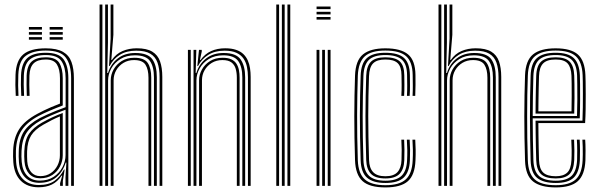

<svg xmlns="http://www.w3.org/2000/svg" viewBox="-20 -820 2646 847"><path d="M293.8 0V-474.8Q293.8 -534.5 270.2 -565.8Q246.8 -597 182 -597Q125.8 -597 94.5 -574.4Q63.2 -551.8 60.8 -490Q59.8 -466.2 60 -443.5Q60.2 -420.8 61.5 -397.2H49.5Q48 -423 47.8 -445.4Q47.5 -467.8 48.5 -490.5Q51 -553 82.6 -579.9Q114.2 -606.8 182 -606.8Q231 -606.8 257.9 -591.2Q284.8 -575.8 295.4 -546.2Q306 -516.8 306 -474.8V0ZM155.5 -23.2Q191.5 -23.2 216.9 -40Q242.2 -56.8 255.8 -82.8Q269.2 -108.8 269.2 -136V-336Q238.8 -325 209.8 -312.5Q180.8 -300 160.5 -289Q118.2 -265.8 97.8 -235.4Q77.2 -205 75 -154.5Q74.2 -140 74.5 -129.8Q74.8 -119.5 75.8 -105.8Q79.2 -66.5 100 -44.9Q120.8 -23.2 155.5 -23.2ZM157.2 -33.5Q126.5 -33.5 108.6 -53.2Q90.8 -73 88 -107.5Q87 -119 86.9 -129.9Q86.8 -140.8 87.2 -152.8Q89 -202 108.2 -230Q127.5 -258 165.5 -279.2Q188.2 -291.8 210.4 -302.2Q232.5 -312.8 256.8 -321.5V-135.2Q256.8 -110 245.1 -86.6Q233.5 -63.2 211.4 -48.4Q189.2 -33.5 157.2 -33.5ZM158 -43Q184 -43 203.4 -55.9Q222.8 -68.8 233.5 -89.8Q244.2 -110.8 244.2 -134.8V-306.5Q225 -298.5 207.6 -289.6Q190.2 -280.8 171 -269.8Q133.2 -248.2 117.1 -222Q101 -195.8 99.5 -152.5Q99.2 -141.8 99.4 -131Q99.5 -120.2 100.2 -108.2Q102.5 -78.2 117.5 -60.6Q132.5 -43 158 -43ZM149.8 6.2Q101.5 6.2 72.2 -22.2Q43 -50.8 38.8 -104Q37.8 -117.5 37.6 -129.8Q37.5 -142 38 -156.8Q40.2 -211.5 64.2 -249.5Q88.2 -287.5 145 -318Q159 -325.5 173.9 -332.8Q188.8 -340 206.1 -347.5Q223.5 -355 244.5 -363V-474.8Q244.5 -513.8 231.1 -535.6Q217.8 -557.5 182 -557.5Q145.8 -557.5 128.5 -540.5Q111.2 -523.5 109.8 -486.5Q109.2 -470.5 109.2 -446.5Q109.2 -422.5 110.5 -397.2H98.2Q97.2 -421 97.1 -445.5Q97 -470 97.5 -487Q99.5 -531 120.4 -549.1Q141.2 -567.2 182 -567.2Q226.2 -567.2 241.5 -542.4Q256.8 -517.5 256.8 -474.8V-354.8Q226.2 -343.2 198.1 -331.1Q170 -319 150.2 -308.5Q100.8 -282.2 76.5 -246.6Q52.2 -211 50.2 -156Q50 -142.5 50.1 -130.5Q50.2 -118.5 51.2 -104.8Q54.8 -56.8 81 -30.2Q107.2 -3.8 151.8 -3.8Q194.8 -3.8 220.6 -22.4Q246.5 -41 262.2 -72.2H265.2L257.2 -21V0H245.2L245 -11.8L254.5 -45.2H251.8Q233.5 -18 208.8 -5.9Q184 6.2 149.8 6.2ZM269 0V-38L272.8 -102.8H269.8Q257.5 -62.5 228.4 -38Q199.2 -13.5 153.5 -13.5Q114.2 -13.5 90.6 -37.6Q67 -61.8 63.5 -105.2Q62.5 -119 62.4 -130.1Q62.2 -141.2 62.8 -155.2Q64.5 -208 86 -240.6Q107.5 -273.2 155.5 -299Q169.5 -306.2 187.8 -314.5Q206 -322.8 226.9 -331.1Q247.8 -339.5 269.5 -347.2V-474.8Q269.5 -522.5 251.5 -549.9Q233.5 -577.2 182 -577.2Q133.8 -577.2 110.5 -556.6Q87.2 -536 85.2 -487.2Q84.5 -471.5 84.6 -447Q84.8 -422.5 86.2 -397.2H73.8Q72.5 -420.8 72.2 -445.5Q72 -470.2 72.8 -487.5Q75 -540.5 100.5 -563.9Q126 -587.2 182 -587.2Q239.2 -587.2 260.4 -558.4Q281.5 -529.5 281.5 -474.8V0ZM199 -689.5V-700.8H256.8V-689.5ZM107.5 -645V-656.2H165V-645ZM107.5 -667.2V-678.5H165V-667.2ZM107.5 -689.5V-700.8H165V-689.5ZM199 -645V-656.2H256.8V-645ZM199 -667.2V-678.5H256.8V-667.2Z M684 0V-479.5Q684 -517.2 674.9 -543.4Q665.8 -569.5 643.2 -583Q620.8 -596.5 580.8 -596.5Q538.5 -596.5 509 -578.4Q479.5 -560.2 463.8 -528.8H461L468 -649.5V-800H480.2V-666.5L471 -555.5H473.5Q492.2 -582.8 520.8 -594.9Q549.2 -607 583.5 -607Q627.2 -607 651.6 -592.2Q676 -577.5 686 -549.4Q696 -521.2 696 -480.5V0ZM419.2 0V-800H431.8V0ZM468.5 0V-465.5Q468.5 -490.8 481.1 -513.5Q493.8 -536.2 517.1 -550.8Q540.5 -565.2 572.5 -565.2Q616 -565.2 631.6 -542.5Q647.2 -519.8 647.2 -477V0H635V-476.8Q635 -513.2 622 -534.1Q609 -555 571.2 -555Q545.2 -555 524.9 -542.8Q504.5 -530.5 492.9 -510.4Q481.2 -490.2 481.2 -466L481 0ZM444 0V-800H456.2V-631.8L453.2 -498H456.5Q468.8 -538.5 500 -562.5Q531.2 -586.5 577.5 -586.2Q632.8 -586 652.2 -558.4Q671.8 -530.8 671.8 -479V0H659.2V-478.2Q659.2 -525.5 641.6 -550.8Q624 -576 575 -576Q538 -576 511.6 -559.8Q485.2 -543.5 471 -518.1Q456.8 -492.8 456.8 -465V0Z M1073.8 0V-479.5Q1073.8 -502.8 1069.6 -523.8Q1065.5 -544.8 1054.5 -561.1Q1043.5 -577.5 1023.2 -587Q1003 -596.5 970.5 -596.5Q928.5 -596.5 898.9 -578Q869.2 -559.5 853.5 -528.8H850.5L857.8 -600H870V-592.5L862 -555.5H864.8Q884.2 -582.5 911.6 -594.8Q939 -607 973.2 -607Q1001.5 -607 1021.2 -600.2Q1041 -593.5 1053.6 -581.4Q1066.2 -569.2 1073.2 -553.2Q1080.2 -537.2 1083 -518.8Q1085.8 -500.2 1085.8 -480.5V0ZM809 0V-600H821.5V0ZM858.2 0V-465.5Q858.2 -490.8 870.9 -513.5Q883.5 -536.2 906.9 -550.8Q930.2 -565.2 962.2 -565.2Q985.2 -565.2 1000 -558.4Q1014.8 -551.5 1022.8 -539.4Q1030.8 -527.2 1033.9 -511.2Q1037 -495.2 1037 -477V0H1024.8V-476.8Q1024.8 -499.2 1019.6 -516.9Q1014.5 -534.5 1000.8 -544.8Q987 -555 961 -555Q935 -555 914.6 -542.8Q894.2 -530.5 882.6 -510.4Q871 -490.2 871 -466L870.8 0ZM833.8 0V-600H846L843.2 -498H846.2Q858.5 -538.5 889.8 -562.5Q921 -586.5 967.2 -586.2Q1022 -586 1041.8 -557.4Q1061.5 -528.8 1061.5 -479V0H1049V-478.2Q1049 -525 1031 -550.5Q1013 -576 964.8 -576Q927.8 -576 901.4 -559.8Q875 -543.5 860.8 -518.1Q846.5 -492.8 846.5 -465V0Z M1248 0V-800H1260.5V0ZM1198.8 0V-800H1211.2V0ZM1223.5 0V-800H1235.8V0Z M1376.5 -779.8V-791.2H1438.2V-779.8ZM1376.5 -733.5V-745H1438.2V-733.5ZM1376.5 -756.5V-768H1438.2V-756.5ZM1425.8 0V-600H1438.2V0ZM1376.5 0V-600H1389V0ZM1401.2 0V-600H1413.5V0Z M1680.2 6.8Q1610.2 6.8 1579.4 -21.1Q1548.5 -49 1546.2 -112.5Q1544.5 -162.5 1543.8 -211.1Q1543 -259.8 1543 -306.8Q1543 -353.8 1543.9 -398.9Q1544.8 -444 1546.2 -487Q1548.8 -553.8 1581.5 -580.2Q1614.2 -606.8 1680 -606.8Q1748 -606.8 1780 -580.2Q1812 -553.8 1812.8 -489Q1813 -469 1813 -444.6Q1813 -420.2 1811.8 -397.2H1800Q1801.2 -418.8 1801.1 -441.2Q1801 -463.8 1800.5 -488.8Q1799.8 -546.8 1771.8 -571.9Q1743.8 -597 1680 -597Q1617 -597 1589 -571.2Q1561 -545.5 1558.5 -486.5Q1557.2 -446.5 1556.4 -403.2Q1555.5 -360 1555.4 -313.4Q1555.2 -266.8 1556 -216.5Q1556.8 -166.2 1558.5 -112.5Q1560.8 -53.5 1589.8 -28.2Q1618.8 -3 1680.2 -3Q1742.5 -3 1770.2 -28.8Q1798 -54.5 1800.5 -112.2Q1801.8 -136.2 1801.4 -158.8Q1801 -181.2 1799.5 -204H1811.8Q1813.2 -182.5 1813.6 -160.4Q1814 -138.2 1812.8 -111.8Q1810.2 -48.2 1779.5 -20.8Q1748.8 6.8 1680.2 6.8ZM1680.2 -12.8Q1626.2 -12.8 1599.5 -35.8Q1572.8 -58.8 1571 -112.8Q1569.2 -166.5 1568.4 -215.8Q1567.5 -265 1567.6 -310.8Q1567.8 -356.5 1568.6 -400Q1569.5 -443.5 1571 -485.8Q1572.8 -541 1598.8 -564.1Q1624.8 -587.2 1680 -587.2Q1736.8 -587.2 1762.1 -564.5Q1787.5 -541.8 1788.2 -488.5Q1788.5 -464.5 1788.6 -442.6Q1788.8 -420.8 1787.2 -397.2H1775.2Q1776.5 -419 1776.4 -442Q1776.2 -465 1775.8 -488.2Q1775.5 -536.8 1752.6 -557Q1729.8 -577.2 1680 -577.2Q1629 -577.2 1607 -555.4Q1585 -533.5 1583.2 -485.2Q1581.8 -441.2 1580.9 -397.6Q1580 -354 1579.9 -308.8Q1579.8 -263.5 1580.6 -215.2Q1581.5 -167 1583.2 -113.5Q1585 -66.5 1607.8 -44.6Q1630.5 -22.8 1680.2 -22.8Q1729.5 -22.8 1751.8 -44.8Q1774 -66.8 1775.8 -112.8Q1777 -135.8 1776.8 -157.5Q1776.5 -179.2 1774.8 -204H1787.2Q1788.8 -179.8 1789 -159Q1789.2 -138.2 1788.2 -112.5Q1786 -60.5 1760.9 -36.6Q1735.8 -12.8 1680.2 -12.8ZM1680.2 -32.8Q1636.2 -32.8 1616.6 -52.9Q1597 -73 1595.5 -113.8Q1593.8 -167.8 1593 -215.5Q1592.2 -263.2 1592.2 -307.5Q1592.2 -351.8 1593.1 -395.5Q1594 -439.2 1595.5 -485.5Q1597.2 -529.2 1616.9 -548.2Q1636.5 -567.2 1680 -567.2Q1724.5 -567.2 1743.9 -548.9Q1763.2 -530.5 1763.5 -487.8Q1763.8 -469.8 1764 -446Q1764.2 -422.2 1762.8 -397.2H1750.5Q1752 -422.5 1751.8 -444.4Q1751.5 -466.2 1751.2 -487.8Q1751 -525.2 1734.4 -541.4Q1717.8 -557.5 1680 -557.5Q1642.8 -557.5 1626 -540.5Q1609.2 -523.5 1607.8 -483.2Q1606.2 -439.5 1605.4 -396.4Q1604.5 -353.2 1604.5 -308.6Q1604.5 -264 1605.4 -216Q1606.2 -168 1608 -114.2Q1609 -79 1626 -60.8Q1643 -42.5 1680.2 -42.5Q1717.2 -42.5 1733.8 -61.1Q1750.2 -79.8 1751.2 -113.5Q1752.2 -138 1752 -159.2Q1751.8 -180.5 1750.5 -204H1762.8Q1764 -180.8 1764.2 -158.9Q1764.5 -137 1763.5 -113.2Q1762 -73 1742.6 -52.9Q1723.2 -32.8 1680.2 -32.8Z M2179.2 0V-479.5Q2179.2 -517.2 2170.1 -543.4Q2161 -569.5 2138.5 -583Q2116 -596.5 2076 -596.5Q2033.8 -596.5 2004.2 -578.4Q1974.8 -560.2 1959 -528.8H1956.2L1963.2 -649.5V-800H1975.5V-666.5L1966.2 -555.5H1968.8Q1987.5 -582.8 2016 -594.9Q2044.5 -607 2078.8 -607Q2122.5 -607 2146.9 -592.2Q2171.2 -577.5 2181.2 -549.4Q2191.2 -521.2 2191.2 -480.5V0ZM1914.5 0V-800H1927V0ZM1963.8 0V-465.5Q1963.8 -490.8 1976.4 -513.5Q1989 -536.2 2012.4 -550.8Q2035.8 -565.2 2067.8 -565.2Q2111.2 -565.2 2126.9 -542.5Q2142.5 -519.8 2142.5 -477V0H2130.2V-476.8Q2130.2 -513.2 2117.2 -534.1Q2104.2 -555 2066.5 -555Q2040.5 -555 2020.1 -542.8Q1999.8 -530.5 1988.1 -510.4Q1976.5 -490.2 1976.5 -466L1976.2 0ZM1939.2 0V-800H1951.5V-631.8L1948.5 -498H1951.8Q1964 -538.5 1995.2 -562.5Q2026.5 -586.5 2072.8 -586.2Q2128 -586 2147.5 -558.4Q2167 -530.8 2167 -479V0H2154.5V-478.2Q2154.5 -525.5 2136.9 -550.8Q2119.2 -576 2070.2 -576Q2033.2 -576 2006.9 -559.8Q1980.5 -543.5 1966.2 -518.1Q1952 -492.8 1952 -465V0Z M2431.8 6.8Q2364.8 6.8 2331.6 -19.5Q2298.5 -45.8 2296.2 -110.8Q2294.5 -161.8 2293.8 -210.8Q2293 -259.8 2293 -307Q2293 -354.2 2293.9 -399.5Q2294.8 -444.8 2296.2 -488.2Q2298.8 -553.5 2331.5 -580.1Q2364.2 -606.8 2431.2 -606.8Q2498.5 -606.8 2529.1 -579.8Q2559.8 -552.8 2562.5 -489Q2563 -481.2 2563.4 -458.2Q2563.8 -435.2 2563.9 -403.8Q2564 -372.2 2563.5 -338.9Q2563 -305.5 2561.2 -277.2H2355Q2355.2 -248.8 2355.5 -222.2Q2355.8 -195.8 2356.4 -169.2Q2357 -142.8 2357.8 -114.2Q2359 -76 2376.1 -59.2Q2393.2 -42.5 2431.8 -42.5Q2465.2 -42.5 2482.1 -58.4Q2499 -74.2 2501 -114.2Q2502 -132.8 2501.8 -158.9Q2501.5 -185 2500.2 -204H2512.5Q2513.8 -181 2513.9 -155Q2514 -129 2513.2 -113.8Q2511 -70.2 2492 -51.5Q2473 -32.8 2431.8 -32.8Q2386.8 -32.8 2366.8 -51.8Q2346.8 -70.8 2345.5 -113.8Q2344.5 -145.5 2343.9 -175.2Q2343.2 -205 2343 -233.2Q2342.8 -261.5 2342.5 -287.8H2549.5Q2550.8 -315 2551.1 -346.5Q2551.5 -378 2551.4 -407.5Q2551.2 -437 2551 -458.9Q2550.8 -480.8 2550.2 -488.5Q2547.8 -547 2520 -572Q2492.2 -597 2431.2 -597Q2370 -597 2340.2 -572.1Q2310.5 -547.2 2308.5 -486.2Q2307 -447 2306.2 -402Q2305.5 -357 2305.5 -308.9Q2305.5 -260.8 2306.1 -211.2Q2306.8 -161.8 2308.5 -113.2Q2310.2 -54.8 2338.6 -28.9Q2367 -3 2431.8 -3Q2491.5 -3 2519.4 -28.1Q2547.2 -53.2 2550.2 -112.5Q2550.8 -122.5 2550.9 -138.9Q2551 -155.2 2550.6 -172.8Q2550.2 -190.2 2549.2 -204H2561.5Q2563 -183.5 2563.1 -155.6Q2563.2 -127.8 2562.5 -111.8Q2559.5 -48.2 2529 -20.8Q2498.5 6.8 2431.8 6.8ZM2431.8 -12.8Q2377.2 -12.8 2349.9 -34.9Q2322.5 -57 2320.8 -112.8Q2319.5 -157 2318.8 -204.1Q2318 -251.2 2317.9 -299.5Q2317.8 -347.8 2318.5 -394.9Q2319.2 -442 2320.8 -485.8Q2322.5 -541.2 2349 -564.2Q2375.5 -587.2 2431.2 -587.2Q2486 -587.2 2510.8 -564.1Q2535.5 -541 2538 -488.2Q2538.5 -478.5 2538.9 -447.8Q2539.2 -417 2539.1 -376.9Q2539 -336.8 2537.5 -298H2330Q2330 -253.8 2330.8 -205.5Q2331.5 -157.2 2333 -113.5Q2334.8 -63.8 2358.4 -43.2Q2382 -22.8 2431.8 -22.8Q2479.2 -22.8 2501.2 -43.8Q2523.2 -64.8 2525.8 -113.5Q2526.5 -128.5 2526.4 -155.9Q2526.2 -183.2 2524.8 -204H2537.2Q2538.5 -182.5 2538.6 -155.4Q2538.8 -128.2 2538 -113Q2535.2 -59.2 2510.6 -36Q2486 -12.8 2431.8 -12.8ZM2330 -308.2H2525.5Q2526.8 -344.2 2526.9 -381.4Q2527 -418.5 2526.6 -447.5Q2526.2 -476.5 2525.8 -487.5Q2523.8 -535.2 2501.9 -556.2Q2480 -577.2 2431.2 -577.2Q2380 -577.2 2357.5 -555.8Q2335 -534.2 2333 -485.2Q2331.5 -442.2 2330.9 -396.8Q2330.2 -351.2 2330 -308.2ZM2342.5 -318.8Q2342.5 -341.5 2342.9 -368.9Q2343.2 -396.2 2343.9 -425.8Q2344.5 -455.2 2345.5 -484.8Q2346.8 -529 2366.9 -548.1Q2387 -567.2 2431.2 -567.2Q2473.8 -567.2 2492.6 -548.5Q2511.5 -529.8 2513.2 -487Q2513.8 -475.8 2514.1 -448.6Q2514.5 -421.5 2514.4 -387Q2514.2 -352.5 2513.2 -318.8ZM2355 -329H2501.2Q2502 -363.2 2502 -395.6Q2502 -428 2501.8 -452.4Q2501.5 -476.8 2501 -486.2Q2499.5 -522.8 2484.1 -540.1Q2468.8 -557.5 2431.2 -557.5Q2392.5 -557.5 2375.8 -540Q2359 -522.5 2357.8 -484.2Q2357 -456.5 2356.4 -430.4Q2355.8 -404.2 2355.5 -379.4Q2355.2 -354.5 2355 -329Z"/></svg>

Font: Big Shoulders Inline Text Thin Light
Style: Regular
Weight: 300
Version: Version 2.002